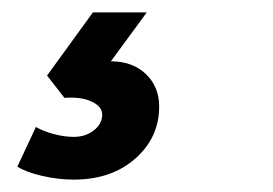

<svg xmlns="http://www.w3.org/2000/svg" viewBox="-20 -33 440 310"><path d="M8 236 38 172Q50 179 67 183.5Q84 188 99 188Q118 188 131.5 177.5Q145 167 145 152Q145 139 128 131Q111 123 84 125L56 89L130 -13H217L159 66Q194 66 215.5 86.5Q237 107 237 139Q237 189 198.5 223Q160 257 99 257Q74 257 48 251Q22 245 8 236Z"/></svg>

Font: Sarabun
Style: Bold Italic
Weight: 700
Italic angle: -10°
Designer: Suppakit Chalermlarp | Katatrad Co.,Ltd.
Foundry: Cadson Demak Co.,Ltd.
Version: Version 1.000; ttfautohint (v1.6)